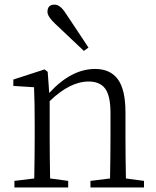

<svg xmlns="http://www.w3.org/2000/svg" viewBox="-20 -831 693 851"><path d="M372.1 -620.1 351.6 -605.5Q266.6 -686.5 224.6 -725.6Q190.4 -757.8 190.4 -778.3Q190.4 -810.5 221.7 -810.5Q247.1 -810.5 271.5 -771.5Q283.2 -754.9 317.9 -702.1Q352.5 -649.4 372.1 -620.1ZM538.1 -40 618.2 -29.3V0H380.9V-29.3L467.8 -40Q469.7 -149.4 469.7 -226.6V-331.1Q469.7 -406.2 446.3 -438Q422.9 -469.7 373 -469.7Q290 -469.7 200.2 -382.8V-226.6Q200.2 -149.4 202.1 -40L282.2 -29.3V0H43.9V-29.3L131.8 -40Q133.8 -149.4 133.8 -226.6V-281.2Q133.8 -373 130.9 -444.3L39.1 -450.2V-478.5L177.7 -523.4L191.4 -512.7L198.2 -418.9Q295.9 -525.4 401.4 -525.4Q468.8 -525.4 502.4 -479.5Q536.1 -433.6 536.1 -333V-226.6Q536.1 -149.4 538.1 -40Z"/></svg>

Font: GenYoMin TW TTF Light
Style: Regular
Weight: 300
Version: Version 1.300